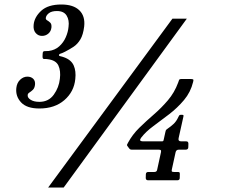

<svg xmlns="http://www.w3.org/2000/svg" viewBox="-20 -783 1040 853"><path d="M52.5 -392Q55 -415 69.5 -428.8Q84 -442.5 101.5 -442.5Q118 -442.5 127.8 -432.8Q137.5 -423 135.5 -406Q133.5 -391 125.8 -383.8Q118 -376.5 110.8 -372Q103.5 -367.5 103 -361Q101.5 -349 116 -339.8Q130.5 -330.5 155 -330.5Q196 -330.5 219 -362.5Q242 -394.5 246 -433Q250.5 -468 239.5 -491.8Q228.5 -515.5 192.5 -520Q182.5 -521.5 175.5 -521Q168.5 -520.5 169 -533.5L169.5 -543.5Q169.5 -556 177.8 -555.8Q186 -555.5 196 -556.5Q224 -560 243 -577Q262 -594 272.2 -617.5Q282.5 -641 284.5 -664Q288.5 -693.5 276 -713.8Q263.5 -734 233 -734Q209.5 -734 197.2 -724.5Q185 -715 183.5 -703.5Q182.5 -696.5 189.8 -692.5Q197 -688.5 203.5 -682Q210 -675.5 208.5 -660.5Q206.5 -643.5 194.5 -633.5Q182.5 -623.5 166.5 -623.5Q149.5 -623.5 138.2 -636.8Q127 -650 129.5 -673.5Q133 -707.5 163.2 -735.2Q193.5 -763 252.5 -763Q306 -763 332.5 -737.2Q359 -711.5 354 -665.5Q349.5 -628.5 337 -607.8Q324.5 -587 306.8 -575.2Q289 -563.5 269.5 -553.5Q256 -546.5 249.2 -544.8Q242.5 -543 242 -538Q241.5 -534.5 248.2 -533.2Q255 -532 264.5 -528.5Q296.5 -517 307.5 -492Q318.5 -467 314.5 -432Q309 -375.5 266 -338.2Q223 -301 155 -301Q99 -301 73.8 -328Q48.5 -355 52.5 -392ZM746 -700H810L263 50H194ZM779 -10.5 778.5 8.5Q778 18 767.5 18H638.5Q627.5 18 627.5 7.5L628 -9Q628.5 -19 639 -19H666Q676 -19 678 -28L695 -106Q696.5 -113.5 694.5 -115.8Q692.5 -118 685 -118H569Q562 -118 559.5 -119Q557 -120 554 -123.5L547 -133Q543.5 -137 544.2 -139.8Q545 -142.5 548.5 -148.5Q568.5 -185.5 599.2 -215.5Q630 -245.5 663.5 -274.5Q697 -303.5 726 -337.5Q755 -371.5 771.5 -416Q774 -423 775.5 -427.5Q777 -432 786.5 -432H826Q836 -432 838.2 -430Q840.5 -428 838 -419Q827 -373.5 797.5 -338.5Q768 -303.5 731.5 -275.5Q695 -247.5 661 -222.5Q627 -197.5 606.5 -170.5Q601.5 -163.5 603 -159.2Q604.5 -155 618 -155H699Q704 -155 705.2 -156.8Q706.5 -158.5 707.5 -163.5L715 -197.5Q716.5 -205 718.8 -206.8Q721 -208.5 725.5 -212Q737.5 -220 750.5 -231.8Q763.5 -243.5 772.5 -263.5Q774.5 -267.5 776.2 -270.2Q778 -273 783.5 -273H788Q794 -273 795 -271Q796 -269 794.5 -263.5L773.5 -169Q770.5 -155 785 -155H807.5Q817 -155 817 -144.5L816.5 -128Q816 -118 804 -118H774Q762.5 -118 760 -106L743.5 -30.5Q742 -23.5 743.5 -21.2Q745 -19 753 -19H767.5Q774 -19 776.5 -17.8Q779 -16.5 779 -10.5Z"/></svg>

Font: Besley* Narrow Medium
Style: Italic
Weight: 500
Width: 4
Italic angle: -13°
Designer: Owen Earl
Foundry: indestructible type*
Version: Version 3.000; ttfautohint (v1.8.3)